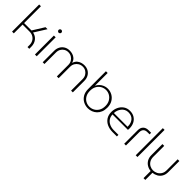

<svg xmlns="http://www.w3.org/2000/svg" viewBox="250 -2091 3655 3655"><g transform="rotate(45 2078.0 -263.5)"><path d="M81 0V-730H128V-277H327L472 -510H526L376 -271Q455 -255 499.5 -196Q544 -137 544 -54V0H497V-54Q497 -107 474.5 -147.5Q452 -188 411.5 -212Q371 -236 316 -236H128V0Z M697 0V-510H745V0ZM722 -612Q707 -612 695.5 -623.5Q684 -635 684 -650Q684 -666 695.5 -677Q707 -688 722 -688Q737 -688 748.5 -677Q760 -666 760 -650Q760 -635 748.5 -623.5Q737 -612 722 -612Z M906 0V-310Q906 -369 931.5 -417Q957 -465 1004 -493.5Q1051 -522 1117 -522Q1151 -522 1189.5 -511Q1228 -500 1261 -471.5Q1294 -443 1310 -389H1311Q1329 -443 1362.5 -471.5Q1396 -500 1434.5 -511Q1473 -522 1507 -522Q1572 -522 1619.5 -493.5Q1667 -465 1692 -417Q1717 -369 1717 -310V0H1670V-310Q1670 -360 1648.5 -398Q1627 -436 1590 -458.5Q1553 -481 1506 -481Q1458 -481 1419 -458Q1380 -435 1357.5 -396.5Q1335 -358 1335 -310V0H1287V-310Q1287 -358 1264.5 -396.5Q1242 -435 1203.5 -458Q1165 -481 1116 -481Q1070 -481 1032.5 -458.5Q995 -436 974 -398Q953 -360 953 -310V0Z M2132 13Q2066 13 2008 -17Q1950 -47 1914 -106Q1878 -165 1878 -251V-730H1925V-391H1928Q1946 -429 1977.5 -458.5Q2009 -488 2050.5 -505Q2092 -522 2137 -522Q2204 -522 2261 -490.5Q2318 -459 2353 -400Q2388 -341 2388 -257Q2388 -191 2367 -140.5Q2346 -90 2310 -56Q2274 -22 2228 -4.5Q2182 13 2132 13ZM2131 -29Q2185 -29 2232.5 -55Q2280 -81 2310 -131.5Q2340 -182 2340 -255Q2340 -325 2310.5 -375.5Q2281 -426 2234 -453Q2187 -480 2133 -480Q2080 -480 2032.5 -454Q1985 -428 1955.5 -377.5Q1926 -327 1926 -253Q1926 -180 1955 -130Q1984 -80 2031 -54.5Q2078 -29 2131 -29Z M2784 0Q2704 0 2639 -29.5Q2574 -59 2536 -116Q2498 -173 2498 -255Q2498 -326 2527 -387Q2556 -448 2609.5 -485Q2663 -522 2736 -522Q2808 -522 2859.5 -490Q2911 -458 2938.5 -403.5Q2966 -349 2966 -281Q2966 -270 2965.5 -259Q2965 -248 2963 -237H2548Q2550 -174 2582 -130Q2614 -86 2666 -64Q2718 -42 2778 -42H2903V0ZM2548 -274H2917Q2918 -294 2914.5 -321Q2911 -348 2900 -375.5Q2889 -403 2868.5 -427Q2848 -451 2815 -466Q2782 -481 2734 -481Q2691 -481 2656.5 -463Q2622 -445 2598 -414.5Q2574 -384 2561 -347.5Q2548 -311 2548 -274Z M3100 0V-365Q3100 -433 3138.5 -471.5Q3177 -510 3245 -510H3315V-468H3255Q3202 -468 3174.5 -439Q3147 -410 3147 -356V0Z M3410 0V-730H3457V0Z M3823 203V11Q3769 7 3722.5 -20.5Q3676 -48 3647.5 -96.5Q3619 -145 3619 -212V-510H3667V-215Q3667 -155 3693 -113Q3719 -71 3760 -50Q3801 -29 3846 -29Q3893 -29 3934.5 -50.5Q3976 -72 4002.5 -113.5Q4029 -155 4029 -215V-510H4075V-212Q4075 -144 4047 -95.5Q4019 -47 3972 -20.5Q3925 6 3871 11V203Z"/></g></svg>

Font: MuseoModerno Thin ExtraLight
Style: Regular
Weight: 250
Version: Version 1.002